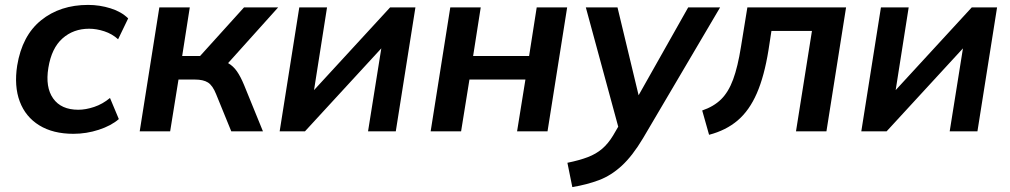

<svg xmlns="http://www.w3.org/2000/svg" viewBox="-20 -535 4112 782"><path d="M279 10Q196 10 140 -24.5Q84 -59 60.5 -121.5Q37 -184 50 -268Q70 -390 147.5 -452.5Q225 -515 339 -515Q386 -515 430.5 -501Q475 -487 502 -460L461 -375Q437 -397 405 -407.5Q373 -418 343 -418Q279 -418 234.5 -378.5Q190 -339 177 -259Q164 -180 196.5 -134Q229 -88 299 -88Q329 -88 363.5 -99.5Q398 -111 428 -136L464 -50Q433 -23 382.5 -6.5Q332 10 279 10Z M549 0 629 -505H753L722 -307H795L974 -505H1113L909 -278Q930 -266 945 -244.5Q960 -223 974 -189L1051 0H922L860 -152Q846 -187 827 -199Q808 -211 774 -211H707L673 0Z M1119 0 1199 -505H1312L1259 -168L1569 -505H1672L1592 0H1479L1533 -338L1222 0Z M1734 0 1814 -505H1938L1907 -307H2135L2166 -505H2290L2210 0H2086L2120 -211H1892L1858 0Z M2311 227 2291 128Q2340 118 2374 105Q2408 92 2432.5 71Q2457 50 2477 17L2498 -19L2366 -505H2495L2581 -147L2783 -505H2913L2599 28Q2556 100 2512.5 140Q2469 180 2420 198.5Q2371 217 2311 227Z M2868 14 2840 -85Q2887 -101 2917 -130.5Q2947 -160 2966 -211.5Q2985 -263 2998 -345L3024 -505H3426L3346 0H3222L3287 -409H3122L3110 -331Q3093 -225 3062.5 -155Q3032 -85 2984.5 -44.5Q2937 -4 2868 14Z M3488 0 3568 -505H3681L3628 -168L3938 -505H4041L3961 0H3848L3902 -338L3591 0Z"/></svg>

Font: Mulish
Style: Bold Italic
Weight: 700
Italic angle: -9°
Designer: Vernon Adams
Foundry: Vernon Adams
Version: Version 3.603; ttfautohint (v1.8.3)